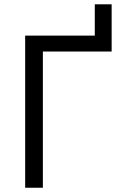

<svg xmlns="http://www.w3.org/2000/svg" viewBox="-20 -881 567 901"><path d="M424.8 -713.9V-860.8H503.9V-639.2H181.2V0H98.1V-713.9Z"/></svg>

Font: OpenSans-Regular
Style: Regular
Weight: 400
Foundry: Ascender Corporation
Version: Version 1.10